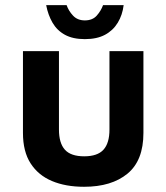

<svg xmlns="http://www.w3.org/2000/svg" viewBox="-20 -701 638 736"><path d="M302.2 15Q231.6 15 179.1 -7.1Q126.6 -29.2 97.3 -74.7Q68 -120.2 68 -191.4V-505H206V-204.4Q206 -152.4 228.8 -127.1Q251.6 -101.8 302.8 -101.8Q353.6 -101.8 376.6 -127.1Q399.6 -152.4 399.6 -204.4V-505H529.8V-191.4Q529.8 -85.6 468.7 -35.3Q407.6 15 302.2 15ZM305.2 -551Q259.4 -551 229 -567.6Q198.6 -584.2 181.4 -613.9Q164.2 -643.6 157 -681.2H235.4Q242.8 -659.6 259.9 -641.2Q277 -622.8 305.2 -622.8Q334.6 -622.8 350.9 -641.2Q367.2 -659.6 375 -681.2H454Q449.4 -643.6 431.4 -613.9Q413.4 -584.2 382.4 -567.6Q351.4 -551 305.2 -551Z"/></svg>

Font: Maven Pro VF Beta
Style: Regular
Weight: 400
Designer: Joe Prince
Foundry: Joe Prince
Version: Version 2.002